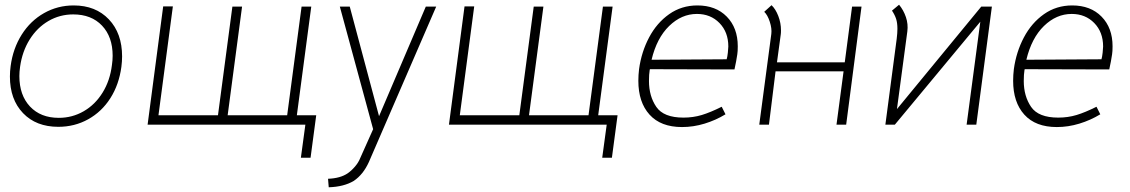

<svg xmlns="http://www.w3.org/2000/svg" viewBox="-20 -528 4786 813"><path d="M22 -204Q22 -226 25 -248Q35 -323 72 -381.5Q109 -440 166.5 -472.5Q224 -505 292 -505Q385 -505 441 -446Q497 -387 497 -289Q497 -268 494 -245Q484 -170 447.5 -112.5Q411 -55 353.5 -23Q296 9 227 9Q133 9 77.5 -49Q22 -107 22 -204ZM454 -253Q457 -273 457 -292Q457 -372 412 -419.5Q367 -467 290 -467Q233 -467 185 -439Q137 -411 105.5 -360.5Q74 -310 65 -245Q62 -224 62 -206Q62 -125 107 -77Q152 -29 229 -29Q286 -29 334.5 -57Q383 -85 414.5 -136Q446 -187 454 -253Z M1295 140H1254L1273 0H605L671 -501H712L651 -40H903L964 -500H1005L944 -40H1196L1257 -500H1298L1237 -40H1319Z M1452 206Q1468 195 1483 177.5Q1498 160 1505 142L1560 19L1419 -500H1461L1585 -36L1783 -500H1827L1542 158Q1518 211 1478 238Q1436 263 1372 265L1369 229Q1421 227 1452 206Z M2571 140H2530L2549 0H1881L1947 -501H1988L1927 -40H2179L2240 -500H2281L2220 -40H2472L2533 -500H2574L2513 -40H2595Z M2731 -231Q2728 -213 2728 -185Q2728 -121 2759 -75.5Q2790 -30 2874 -30Q2915 -30 2951.5 -41Q2988 -52 3036 -76L3052 -44Q3011 -19 2963.5 -4.5Q2916 10 2868 10Q2778 10 2730.5 -42.5Q2683 -95 2683 -186Q2683 -210 2686 -235Q2696 -308 2728.5 -369.5Q2761 -431 2813.5 -468Q2866 -505 2933 -505Q3011 -505 3057.5 -457.5Q3104 -410 3104 -332Q3104 -310 3102 -298Q3098 -270 3090 -234L2732 -235ZM2739 -275 3057 -277Q3060 -287 3062 -305Q3064 -323 3064 -331Q3064 -392 3026.5 -430.5Q2989 -469 2931 -469Q2866 -469 2813.5 -418Q2761 -367 2739 -275Z M3563 0H3522L3552 -226H3264L3236 0H3195L3246 -384Q3249 -407 3239.5 -436Q3230 -465 3216 -478L3247 -506Q3264 -490 3275.5 -460.5Q3287 -431 3287 -399Q3287 -388 3286 -382L3270 -264H3557L3588 -500H3628Z M4135 -500H4180L4114 0H4073L4131 -436L3769 0H3729L3777 -364Q3780 -388 3780 -406Q3780 -431 3774.5 -448Q3769 -465 3757 -483L3787 -508Q3806 -485 3816 -455.5Q3826 -426 3822 -395L3778 -66Z M4318 -231Q4315 -213 4315 -185Q4315 -121 4346 -75.5Q4377 -30 4461 -30Q4502 -30 4538.5 -41Q4575 -52 4623 -76L4639 -44Q4598 -19 4550.5 -4.5Q4503 10 4455 10Q4365 10 4317.5 -42.5Q4270 -95 4270 -186Q4270 -210 4273 -235Q4283 -308 4315.5 -369.5Q4348 -431 4400.5 -468Q4453 -505 4520 -505Q4598 -505 4644.5 -457.5Q4691 -410 4691 -332Q4691 -310 4689 -298Q4685 -270 4677 -234L4319 -235ZM4326 -275 4644 -277Q4647 -287 4649 -305Q4651 -323 4651 -331Q4651 -392 4613.5 -430.5Q4576 -469 4518 -469Q4453 -469 4400.5 -418Q4348 -367 4326 -275Z"/></svg>

Font: Bellota Text Light
Style: Italic
Weight: 300
Italic angle: -7.5°
Designer: Kemie Guaida
Foundry: Kemie Guaida
Version: Version 4.001